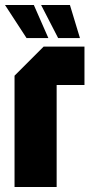

<svg xmlns="http://www.w3.org/2000/svg" viewBox="-24 -746 370 766"><path d="M34 0V-444L150 -560H313V-407H202V0ZM255 -726 295 -594H208L140 -726ZM111 -726 169 -594H82L-4 -726Z"/></svg>

Font: Tektur Condensed
Style: Bold
Weight: 700
Width: 3
Designer: Adam Jagosz
Foundry: Adam Jagosz
Version: Version 1.005;gftools[0.9.30]